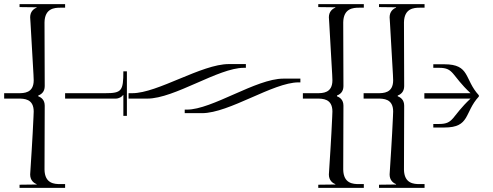

<svg xmlns="http://www.w3.org/2000/svg" viewBox="-30 -684 2370 923"><path d="M-10 -210H58C85 -210 132 -210 132 -148C132 -146 131 -124 131 -122C127 -26 117 123 117 123C117 124 115 154 115 155C115 182 132 196 146 201V203L64 204V219H283V201H260C232 201 185 199 184 131L185 -176C185 -204 168 -216 154 -221V-225C168 -230 185 -242 185 -270L184 -576C185 -644 232 -647 260 -647H283V-664H64V-650L146 -649V-647C132 -642 115 -628 115 -601C115 -600 117 -570 117 -569L131 -324C131 -322 132 -300 132 -298C132 -236 85 -236 58 -236H-10Z M476 -236H283V-210H526C542 -210 557 -219 561 -227H563V-127H580V-341H563C563 -247 555 -236 476 -236Z M1332 -306C1201 -306 990 -157 868 -157H858V-140H941C1072 -140 1283 -288 1405 -288H1414V-306ZM588 -210H678C809 -210 1020 -358 1142 -358H1152V-376H1070C939 -376 728 -236 606 -236H588Z M1426 -210H1494C1521 -210 1568 -210 1568 -148C1568 -146 1567 -124 1567 -122C1563 -26 1553 123 1553 123C1553 124 1551 154 1551 155C1551 182 1568 196 1582 201V203L1500 204V219H1719V201H1696C1668 201 1621 199 1620 131L1621 -176C1621 -204 1604 -216 1590 -221V-225C1604 -230 1621 -242 1621 -270L1620 -576C1621 -644 1668 -647 1696 -647H1719V-664H1500V-650L1582 -649V-647C1568 -642 1551 -628 1551 -601C1551 -600 1553 -570 1553 -569L1567 -324C1567 -322 1568 -300 1568 -298C1568 -236 1521 -236 1494 -236H1426Z M1718 -210H1786C1813 -210 1860 -210 1860 -148C1860 -146 1859 -124 1859 -122C1855 -26 1845 123 1845 123C1845 124 1843 154 1843 155C1843 182 1860 196 1874 201V203L1792 204V219H2011V201H1988C1960 201 1913 199 1912 131L1913 -176C1913 -204 1896 -216 1882 -221V-225C1896 -230 1913 -242 1913 -270L1912 -576C1913 -644 1960 -647 1988 -647H2011V-664H1792V-650L1874 -649V-647C1860 -642 1843 -628 1843 -601C1843 -600 1845 -570 1845 -569L1859 -324C1859 -322 1860 -300 1860 -298C1860 -236 1813 -236 1786 -236H1718Z M2010 -210H2232C2139 -123 2153 -88 2081 -88H2053V-71H2106C2231 -71 2201 -143 2272 -220V-226C2201 -303 2231 -375 2106 -375H2053V-358H2081C2153 -358 2139 -323 2232 -236H2010Z"/></svg>

Font: FoglihtenDeH02
Style: Regular
Weight: 500
Designer: gluk (gluksza@wp.pl|www.glukfonts.pl)
Version: Version 0.68